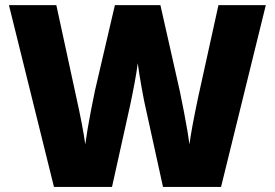

<svg xmlns="http://www.w3.org/2000/svg" viewBox="-20 -734 1079 754"><path d="M848.1 0H620.1L551.8 -311Q546.9 -330.6 536.4 -388.7Q525.9 -446.8 521 -485.8Q517.1 -454.1 508.3 -407Q499.5 -359.9 491 -320.3Q482.4 -280.8 419.9 0H191.9L15.1 -713.9H201.2L278.8 -356Q305.2 -237.3 314.9 -167Q321.3 -216.8 337.6 -302.2Q354 -387.7 368.2 -443.8L431.2 -713.9H609.9L670.9 -443.8Q686.5 -378.9 702.6 -293.9Q718.8 -209 724.1 -167Q730.5 -221.2 758.8 -355L837.9 -713.9H1023.9Z"/></svg>

Font: OpenSansExtrabold
Style: Regular
Weight: 800
Foundry: Ascender Corporation
Version: Version 1.10